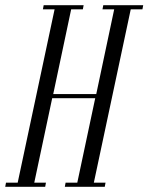

<svg xmlns="http://www.w3.org/2000/svg" viewBox="-80 -719 571 739"><path d="M88.1 -699H241.9L238.9 -683H193.9L124.9 -357H290.5L359.5 -683H314.5L317.5 -699H471.2L468.2 -683H423.2L281.2 -16H326.2L323.2 0H169.5L172.5 -16H217.5L286.5 -341H120.9L51.9 -16H96.9L93.9 0H-59.9L-56.9 -16H-11.9L130.1 -683H85.1Z"/></svg>

Font: Emberly Black
Style: Italic
Weight: 900
Italic angle: -12°
Designer: Rajesh Rajput
Foundry: Rajesh Rajput
Version: Version 1.000